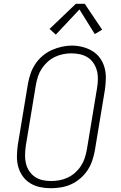

<svg xmlns="http://www.w3.org/2000/svg" viewBox="-20 -987 640 1015"><path d="M248 8Q219 8 191 2Q163 -4 139.5 -18.5Q116 -33 100 -55.5Q84 -78 76.5 -105Q69 -132 69.5 -161.5Q70 -191 74 -220L128 -546Q133 -573 142 -599Q151 -625 167 -649Q183 -673 205.5 -692Q228 -711 254 -722.5Q280 -734 306.5 -740Q333 -746 361 -746Q389 -746 417.5 -738.5Q446 -731 469.5 -716.5Q493 -702 509 -679.5Q525 -657 532.5 -630Q540 -603 539.5 -573.5Q539 -544 535 -515L481 -189Q476 -162 467 -136Q458 -110 442 -86Q426 -62 403.5 -43Q381 -24 355.5 -12.5Q330 -1 302.5 3.5Q275 8 248 8ZM249 -30Q272 -30 294 -34Q316 -38 337.5 -48Q359 -58 377 -74Q395 -90 408 -110Q421 -130 428 -151.5Q435 -173 439 -195L493 -521Q497 -544 497.5 -567.5Q498 -591 492.5 -612.5Q487 -634 475 -652.5Q463 -671 444.5 -683Q426 -695 403.5 -700Q381 -705 357 -705Q335 -705 313 -700.5Q291 -696 270 -686Q249 -676 231.5 -660Q214 -644 201 -624.5Q188 -605 181 -583.5Q174 -562 170 -540L116 -214Q113 -191 112.5 -168Q112 -145 117 -123.5Q122 -102 134 -83.5Q146 -65 164 -52.5Q182 -40 204 -35Q226 -30 249 -30ZM275 -804 242 -834 381 -967H428L520 -830L481 -807L400 -937Z"/></svg>

Font: Iosevka Etoile XLtObl
Style: Regular
Weight: 200
Italic angle: -9°
Designer: Belleve Invis
Foundry: Belleve Invis
Version: Version 15.5.2; ttfautohint (v1.8.4)